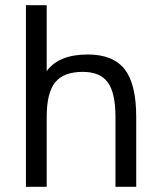

<svg xmlns="http://www.w3.org/2000/svg" viewBox="-20 -720 615 740"><path d="M80 0V-700H160V-446Q207 -510 318 -510Q416 -510 460.5 -453Q505 -396 505 -270V0H425V-270Q425 -362 395.5 -402.5Q366 -443 299 -443Q225 -443 192.5 -402.5Q160 -362 160 -270V0Z"/></svg>

Font: Fivo Sans
Style: Regular
Weight: 400
Designer: Alexander Slobzheninov
Foundry: Alexander Slobzheninov
Version: 1.0